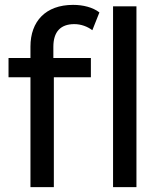

<svg xmlns="http://www.w3.org/2000/svg" viewBox="-20 -768 672 788"><path d="M105 -577V-530H15V-451H105V0H201V-451H353V-530H199V-576C199 -637 228 -669 285 -669C313 -669 339 -659 359 -644L388 -717C361 -738 321 -748 280 -748C167 -748 105 -680 105 -577ZM444 -742V0H540V-742Z"/></svg>

Font: AWKNG-Font Medium
Style: Regular
Weight: 500
Designer: Awakening Church
Foundry: Awakening Church
Version: Version 1.700;PS 001.700;hotconv 1.0.88;makeotf.lib2.5.64775